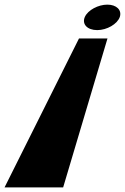

<svg xmlns="http://www.w3.org/2000/svg" viewBox="-184 -461 540 829"><path d="M182.4 -388C168.6 -357 192.7 -331 235.7 -331C277.7 -331 322.6 -357 333.4 -388C343 -418 318.5 -441 279.5 -441C240.5 -441 196 -418 182.4 -388ZM-164.3 348H88.7L280.1 -295H157.1Z"/></svg>

Font: Hussar Milosc
Style: Obl
Weight: 700
Foundry: Cannot Into Space Fonts
Version: Version 1.02